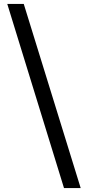

<svg xmlns="http://www.w3.org/2000/svg" viewBox="-20 -834 447 978"><path d="M17 -814H101L391 124H306Z"/></svg>

Font: Mozilla Text BETA
Style: Regular
Weight: 400
Designer: Studio DRAMA
Foundry: Studio DRAMA
Version: Version 0.100